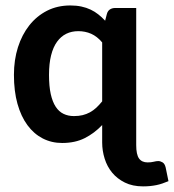

<svg xmlns="http://www.w3.org/2000/svg" viewBox="-20 -514 634 700"><path d="M352.5 -58.1Q324.2 -28.3 289.1 -10.5Q253.9 7.3 206.5 7.3Q168 7.3 135.7 -9.3Q103.5 -25.9 80.1 -57.6Q56.6 -89.4 43.7 -135.5Q30.8 -181.6 30.8 -241.2Q30.8 -295.4 45.4 -341.6Q60.1 -387.7 86.9 -421.6Q113.8 -455.6 151.6 -474.9Q189.5 -494.1 236.3 -494.1Q258.3 -494.1 276.6 -490.2Q294.9 -486.3 310.3 -479Q325.7 -471.7 338.6 -461.4Q351.6 -451.2 363.3 -438.5L369.6 -462.9Q372.6 -474.1 380.6 -479.5Q388.7 -484.9 400.4 -484.9H476.6V15.1Q476.6 49.3 486.8 63.7Q497.1 78.1 518.1 78.1Q530.8 78.1 540.3 75.7Q549.8 73.2 557.1 73.2Q564.5 73.2 572.5 77.9Q580.6 82.5 584 96.7L594.2 146.5Q582.5 151.4 571.8 155Q561 158.7 550 160.9Q539.1 163.1 527.3 164.3Q515.6 165.5 501.5 165.5Q463.4 165.5 435.3 151.6Q407.2 137.7 388.9 115.5Q370.6 93.3 361.6 64.5Q352.5 35.6 352.5 5.4ZM249.5 -90.8Q267.1 -90.8 281.2 -94.2Q295.4 -97.7 307.9 -104.5Q320.3 -111.3 331.1 -121.3Q341.8 -131.3 352.5 -144.5V-359.4Q334 -381.3 312.3 -390.9Q290.5 -400.4 265.6 -400.4Q241.2 -400.4 221.7 -390.9Q202.1 -381.3 188 -361.8Q173.8 -342.3 166.3 -312.3Q158.7 -282.2 158.7 -241.2Q158.7 -199.7 165 -171.1Q171.4 -142.6 183.1 -124.8Q194.8 -106.9 211.7 -98.9Q228.5 -90.8 249.5 -90.8Z"/></svg>

Font: Carlito
Style: Bold
Weight: 700
Designer: Lukasz Dziedzic
Foundry: tyPoland Lukasz Dziedzic
Version: Version 1.104